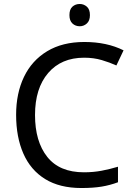

<svg xmlns="http://www.w3.org/2000/svg" viewBox="-20 -935 672 965"><path d="M403 -645Q288 -645 222 -568Q156 -491 156 -357Q156 -224 217.5 -146.5Q279 -69 402 -69Q449 -69 491 -77Q533 -85 573 -97V-19Q533 -4 490.5 3Q448 10 389 10Q280 10 207 -35Q134 -80 97.5 -163Q61 -246 61 -358Q61 -466 100.5 -548.5Q140 -631 217 -677.5Q294 -724 404 -724Q517 -724 601 -682L565 -606Q532 -621 491.5 -633Q451 -645 403 -645ZM381 -915Q401 -915 416.5 -901.5Q432 -888 432 -859Q432 -831 416.5 -817Q401 -803 381 -803Q359 -803 344 -817Q329 -831 329 -859Q329 -888 344 -901.5Q359 -915 381 -915Z"/></svg>

Font: Noto Sans Lepcha
Style: Regular
Weight: 400
Designer: Monotype Design Team
Foundry: Monotype Imaging Inc.
Version: Version 2.006; ttfautohint (v1.8.4.7-5d5b)